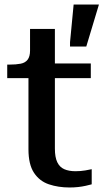

<svg xmlns="http://www.w3.org/2000/svg" viewBox="-20 -819 459 850"><path d="M12 -473V-533H22Q51 -533 71.5 -537Q92 -541 102.5 -555Q113 -569 113 -595L189 -538H382V-473ZM223 -161Q223 -123 233.5 -101Q244 -79 264.5 -70Q285 -61 314 -61Q337 -61 357.5 -64.5Q378 -68 386 -70V-3Q375 0 359.5 3.5Q344 7 326 9Q308 11 288 11Q238 11 196.5 -3Q155 -17 130.5 -54Q106 -91 106 -158V-522L113 -530V-691H223ZM362 -613 418 -799H306L290 -632V-613Z"/></svg>

Font: Roboto Serif SemiCondensed Medium
Style: Regular
Weight: 500
Width: 4
Designer: Greg Gazdowicz
Foundry: Commercial Type
Version: Version 1.007